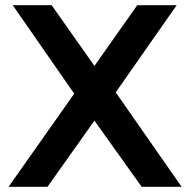

<svg xmlns="http://www.w3.org/2000/svg" viewBox="-20 -720 732 740"><path d="M179 -700H29L266 -359L13 0H163L344 -255L526 0H680L426 -364L661 -700H509L344 -466Z"/></svg>

Font: Talent
Style: Bold
Weight: 600
Designer: Mike Powis
Version: Version 1.001;hotconv 1.0.109;makeotfexe 2.5.65596